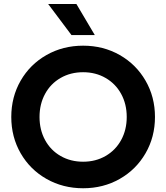

<svg xmlns="http://www.w3.org/2000/svg" viewBox="-20 -956 855 989"><path d="M38.1 -353.5Q38.1 -456.5 86.4 -540.5Q134.8 -624.5 219.5 -672.6Q304.2 -720.7 408.2 -720.7Q512.2 -720.7 596.7 -672.6Q681.2 -624.5 729.7 -540.5Q778.3 -456.5 778.3 -353.5Q778.3 -250.5 729.7 -166.5Q681.2 -82.5 596.7 -34.4Q512.2 13.7 408.2 13.7Q304.2 13.7 219.5 -34.4Q134.8 -82.5 86.4 -166.5Q38.1 -250.5 38.1 -353.5ZM632.8 -353.5Q632.8 -419.9 604 -472.4Q575.2 -524.9 523.9 -554.4Q472.7 -584 408.2 -584Q343.3 -584 292 -554.4Q240.7 -524.9 212.2 -472.4Q183.6 -419.9 183.6 -353.5Q183.6 -287.1 212.2 -234.6Q240.7 -182.1 292 -152.6Q343.3 -123 408.2 -123Q472.7 -123 523.9 -152.6Q575.2 -182.1 604 -234.6Q632.8 -287.1 632.8 -353.5ZM228 -935.5H373.5L468.3 -775.4H348.1Z"/></svg>

Font: Wanted Sans
Style: Bold
Weight: 700
Designer: Original Design by Kil Hyung-jin and Kang Hanbin, Wanted Lab, Inc; Hangeul from Source Han Sans by Jang Soo-young and Ka
Foundry: Wanted Lab, Inc.
Version: Version 1.000